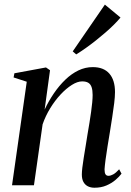

<svg xmlns="http://www.w3.org/2000/svg" viewBox="-20 -824 584 854"><path d="M178.5 -336.5Q196.5 -375 219.8 -409Q243 -443 270.5 -469.5Q298 -496 328.8 -510.8Q359.5 -525.5 392.5 -525.5Q441 -525.5 466.2 -496.8Q491.5 -468 491.5 -414.5Q491.5 -394.5 488 -365.5Q484.5 -336.5 479.2 -302.8Q474 -269 468.5 -235Q463.5 -204 458.2 -172.2Q453 -140.5 449.5 -113.8Q446 -87 445 -71Q445 -55.5 449.2 -48.8Q453.5 -42 462.5 -42Q472 -42 483.8 -48.5Q495.5 -55 510 -71L520.5 -51.5Q510.5 -38 493.5 -23.5Q476.5 -9 453.2 1Q430 11 400 11Q384 11 371.2 4.8Q358.5 -1.5 351.2 -14.5Q344 -27.5 344 -48Q344 -59 346.2 -78.5Q348.5 -98 352.5 -122.8Q356.5 -147.5 361 -174.8Q365.5 -202 369.5 -228Q374 -253.5 378 -278.5Q382 -303.5 385.2 -326.2Q388.5 -349 390.2 -368.2Q392 -387.5 392 -401.5Q392 -422.5 387.5 -436Q383 -449.5 372.8 -455.8Q362.5 -462 345.5 -462Q324.5 -462 299.5 -446.2Q274.5 -430.5 249.5 -403.8Q224.5 -377 203.5 -342.8Q182.5 -308.5 169.5 -271L131 0H33.5L99 -460.5L40.5 -479.5L44 -498L184.5 -524L202.5 -511.5ZM303.5 -595.5 446.5 -803.5 516 -746Q504 -731.5 487 -714.5Q470 -697.5 449.5 -679.8Q429 -662 407 -644.5Q385 -627 362.5 -611Q340 -595 319 -582Z"/></svg>

Font: Merriweather 120pt
Style: Italic
Weight: 400
Italic angle: -7.8°
Version: Version 2.101